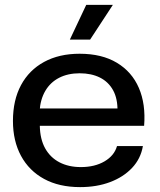

<svg xmlns="http://www.w3.org/2000/svg" viewBox="-20 -757 654 786"><path d="M308 9Q222 9 160.5 -24.5Q99 -58 66 -119Q33 -180 33 -262Q33 -347 66 -408.5Q99 -470 160.5 -503.5Q222 -537 306 -537Q397 -537 458.5 -500Q520 -463 548.5 -397Q577 -331 570 -242H143Q144 -187 165 -149.5Q186 -112 223.5 -92.5Q261 -73 311 -73Q368 -73 408 -96.5Q448 -120 459 -159H565Q556 -107 520.5 -69.5Q485 -32 430.5 -11.5Q376 9 308 9ZM142 -301 135 -313H470L461 -301Q462 -353 443 -387.5Q424 -422 389 -439.5Q354 -457 306 -457Q258 -457 222 -438.5Q186 -420 165.5 -385Q145 -350 142 -301ZM266 -595 333 -737H442L349 -595Z"/></svg>

Font: Mona Sans SemiExpanded Medium
Style: Regular
Weight: 500
Width: 6
Designer: Deni Anggara
Foundry: GitHub
Version: Version 2.000